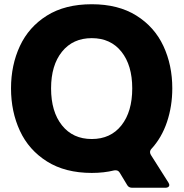

<svg xmlns="http://www.w3.org/2000/svg" viewBox="-20 -799 868 906"><path d="M604 87Q587 87 580 74L545 16Q537 2 519 5Q471 17 413 17Q288 17 202 -37Q116 -91 74 -181.5Q32 -272 32 -382Q32 -492 74 -582Q116 -672 201.5 -725.5Q287 -779 413 -779Q538 -779 623.5 -725.5Q709 -672 751 -582Q793 -492 793 -382Q793 -298 768 -223.5Q743 -149 694 -96Q688 -89 688 -81Q688 -75 692 -68L775 63Q779 71 779 74Q779 80 774 83.5Q769 87 761 87ZM604 -382Q604 -491 553 -555Q502 -619 413 -619Q324 -619 272.5 -555Q221 -491 221 -382Q221 -272 272.5 -207.5Q324 -143 413 -143Q502 -143 553 -207.5Q604 -272 604 -382Z"/></svg>

Font: Open Sauce Two Black
Style: Regular
Weight: 900
Designer: Alfredo Marco Pradil
Foundry: Creative Sauce Fz LLC
Version: Version 1.477